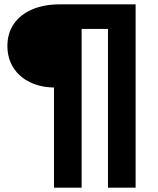

<svg xmlns="http://www.w3.org/2000/svg" viewBox="-20 -762 726 882"><path d="M228 -360Q166 -361 117.5 -384.5Q69 -408 41.5 -451Q14 -494 14 -551Q14 -609 43.5 -652Q73 -695 127.5 -718.5Q182 -742 254 -742H603V100H476V-629H355V100H228Z"/></svg>

Font: Idrija
Style: Bold
Weight: 700
Designer: Julieta Ulanovsky
Foundry: Julieta Ulanovsky
Version: Version 7.200